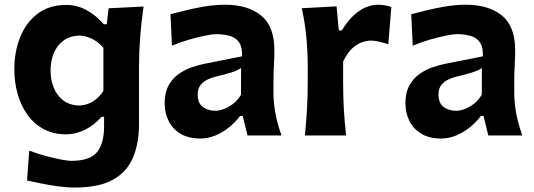

<svg xmlns="http://www.w3.org/2000/svg" viewBox="-20 -587 2316 832"><path d="M303.6 225.7Q269.8 225.7 230.7 220.3Q191.6 214.8 156.2 207.5Q120.8 200.1 97.2 195.1L106.7 65.7Q141.3 78.8 178.3 88.9Q215.3 99 245.5 104.5Q275.7 110 288.8 110Q368.8 110 399.9 73Q431 36.1 431 -39.8V-80.9H420.2Q385.5 -42.2 345.9 -23.6Q306.2 -4.9 267 -4.9Q210.3 -4.9 168 -28.3Q125.6 -51.7 97.6 -91.6Q69.6 -131.5 55.8 -182Q42.1 -232.4 42.1 -286.7Q42.1 -363.5 67.7 -426.8Q93.3 -490.1 143.4 -527.8Q193.5 -565.6 266.9 -565.6Q315.4 -565.6 356.9 -542.2Q398.4 -518.7 429.7 -481.9H442.7L450.6 -551.1L602.1 -558.7Q592.3 -491.4 587.3 -425.1Q582.3 -358.8 582.3 -294.4V-48.8Q582.3 32.9 556.8 94.8Q531.3 156.7 470.4 191.2Q409.6 225.7 303.6 225.7ZM322.9 -129.7Q387.5 -132 428.1 -192.8V-379.8Q406.6 -404.9 378.8 -418.7Q350.9 -432.5 323.8 -433Q282.2 -431.5 254.4 -410.7Q226.6 -389.9 212.8 -356.1Q199 -322.2 199 -281.2Q199 -242.2 212.4 -208.1Q225.8 -173.9 253.2 -152.6Q280.7 -131.2 322.9 -129.7Z M913.4 -106.9Q881.6 -106.9 859.1 -123.3Q836.7 -139.7 836.7 -178Q836.7 -203 849 -218.6Q861.3 -234.2 881.1 -243.2Q900.9 -252.2 923.4 -257.2Q957.8 -265.3 977.1 -271.3Q996.4 -277.3 1007 -282.3Q1017.5 -287.4 1024.7 -292.1L1024.2 -176.4Q1010.9 -153.7 991.2 -138.1Q971.6 -122.6 950.9 -114.8Q930.2 -106.9 913.4 -106.9ZM848.1 13.3Q881.6 13.3 914 -0.2Q946.4 -13.7 973.8 -36.2Q1001.3 -58.7 1020.3 -84.7H1031.7L1052.6 0H1199.9Q1181.4 -51.7 1173.2 -97.7Q1165 -143.8 1165 -184.7V-234Q1165 -265.7 1167 -304.1Q1169 -342.6 1169 -369Q1169 -473.4 1111.3 -519.9Q1053.7 -566.5 955.5 -566.5Q912.6 -566.5 868 -559.2Q823.5 -551.8 784.5 -542.1Q745.5 -532.4 718.6 -525.3L725.1 -389Q761.4 -404.4 800.1 -415.5Q838.8 -426.7 869.9 -432.8Q901 -439 914.8 -439Q951.1 -439 977.2 -431Q1003.3 -423.1 1016.9 -402.3Q1030.5 -381.5 1028.9 -342.9L865.2 -310.4Q840.7 -305.6 811 -295.4Q781.4 -285.3 754.7 -266.6Q728 -247.9 710.7 -217Q693.5 -186.2 693.5 -139.8Q693.5 -97.4 710.9 -62.6Q728.2 -27.8 762.6 -7.3Q796.9 13.3 848.1 13.3Z M1301.1 0H1479.7Q1473 -59.3 1470 -114Q1466.9 -168.8 1466.9 -231.3V-320.3Q1485.1 -358.2 1506.6 -377.7Q1528.2 -397.2 1549.6 -404.2Q1571 -411.2 1588.2 -411.2Q1602.5 -411.2 1623.1 -406.3Q1643.6 -401.5 1662.6 -395.3L1675.8 -556.1Q1661.5 -562.2 1646 -564.4Q1630.5 -566.5 1617.6 -566.5Q1594 -566.5 1567.3 -556.2Q1540.6 -545.8 1513.7 -521.5Q1486.7 -497.2 1461.2 -455.1H1448.1L1438.4 -559.5L1287.7 -551.3Q1302.3 -485.6 1307.9 -421.3Q1313.6 -357 1313.6 -294.5V-239.5Q1313.6 -170.9 1310.4 -115.1Q1307.3 -59.3 1301.1 0Z M1956.8 -106.9Q1925 -106.9 1902.6 -123.3Q1880.2 -139.7 1880.2 -178Q1880.2 -203 1892.4 -218.6Q1904.7 -234.2 1924.5 -243.2Q1944.4 -252.2 1966.9 -257.2Q2001.3 -265.3 2020.6 -271.3Q2039.9 -277.3 2050.4 -282.3Q2061 -287.4 2068.1 -292.1L2067.7 -176.4Q2054.3 -153.7 2034.7 -138.1Q2015 -122.6 1994.4 -114.8Q1973.7 -106.9 1956.8 -106.9ZM1891.6 13.3Q1925 13.3 1957.4 -0.2Q1989.8 -13.7 2017.3 -36.2Q2044.8 -58.7 2063.8 -84.7H2075.2L2096 0H2243.4Q2224.8 -51.7 2216.6 -97.7Q2208.4 -143.8 2208.4 -184.7V-234Q2208.4 -265.7 2210.4 -304.1Q2212.4 -342.6 2212.4 -369Q2212.4 -473.4 2154.8 -519.9Q2097.2 -566.5 1999 -566.5Q1956.1 -566.5 1911.5 -559.2Q1866.9 -551.8 1827.9 -542.1Q1788.9 -532.4 1762 -525.3L1768.6 -389Q1804.8 -404.4 1843.5 -415.5Q1882.3 -426.7 1913.4 -432.8Q1944.4 -439 1958.3 -439Q1994.6 -439 2020.7 -431Q2046.8 -423.1 2060.4 -402.3Q2074 -381.5 2072.4 -342.9L1908.7 -310.4Q1884.2 -305.6 1854.5 -295.4Q1824.8 -285.3 1798.1 -266.6Q1771.4 -247.9 1754.2 -217Q1736.9 -186.2 1736.9 -139.8Q1736.9 -97.4 1754.3 -62.6Q1771.7 -27.8 1806 -7.3Q1840.3 13.3 1891.6 13.3Z"/></svg>

Font: Pinar-VF-FD
Style: Regular
Weight: 300
Designer: Amin Abedi
Version: Version 3.0